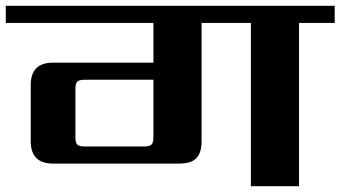

<svg xmlns="http://www.w3.org/2000/svg" viewBox="-40 -642 1174 662"><path d="M252 -137H457Q476 -137 482.5 -143.5Q489 -150 489 -169V-367H252Q233 -367 226.5 -360.5Q220 -354 220 -335V-169Q220 -150 226.5 -143.5Q233 -137 252 -137ZM1114 -622V-563H991V0H825V-563H655V-155Q655 -115 637 -96.5Q619 -78 579 -78H143Q66 -78 66 -155V-349Q66 -426 143 -426H489V-563H-20V-622Z"/></svg>

Font: Sarpanch
Style: Bold
Weight: 700
Designer: Manushi Parikh (Devanagari and Latin), Jyotish Sonowal (Devanagari)
Foundry: Indian Type Foundry
Version: Version 2.004;PS 1.0;hotconv 1.0.78;makeotf.lib2.5.61930; tt